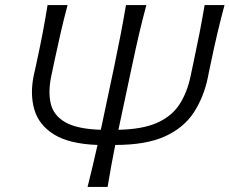

<svg xmlns="http://www.w3.org/2000/svg" viewBox="-20 -733 900 753"><path d="M323.5 0Q334 -42.5 343.5 -82.2Q353 -122 362.5 -164.5Q252 -168.5 192.2 -205.5Q132.5 -242.5 114.8 -303Q97 -363.5 112.5 -438Q114.5 -446.5 117.5 -459.8Q120.5 -473 124 -490Q137.5 -552 147.5 -604.5Q157.5 -657 166.5 -713H245Q230 -657 218 -604.5Q206 -552 192.5 -489L181.5 -436.5Q168 -373.5 179 -326.8Q190 -280 236.2 -253.5Q282.5 -227 375 -224Q376.5 -230 378 -236L428.5 -475Q442.5 -541.5 453.2 -597.5Q464 -653.5 474 -713H554Q538 -653.5 525 -597.8Q512 -542 498 -475.5L447 -236Q445.5 -230 444.5 -224Q540 -226 597 -251.8Q654 -277.5 684 -323.8Q714 -370 727.5 -434.5L739 -489Q752.5 -552 762.8 -604.5Q773 -657 782.5 -713H860.5Q845.5 -657 833 -604.2Q820.5 -551.5 807.5 -489Q803.5 -472 800.2 -454.5Q797 -437 795 -428.5Q779 -351.5 740 -291.8Q701 -232 627 -198.2Q553 -164.5 432 -164.5Q415.5 -82 402 0Z"/></svg>

Font: Commissioner Flair Light
Style: Italic
Weight: 300
Italic angle: -12°
Designer: Kostas Bartsokas
Foundry: Kostas Bartsokas
Version: Version 1.000; ttfautohint (v1.8.3)